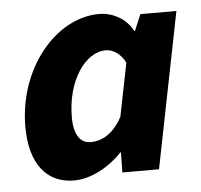

<svg xmlns="http://www.w3.org/2000/svg" viewBox="-43 -554 641 611"><g transform="rotate(-5 277.0 -248.5)"><path d="M170 12C221 12 279 -17 324 -64H326L325 0H442L541 -497H426L404 -445H402C383 -484 339 -509 295 -509C158 -509 30 -360 30 -171C30 -53 83 12 170 12ZM234 -105C201 -105 180 -131 180 -189C180 -305 240 -392 306 -392C327 -392 353 -378 368 -347L334 -177C304 -121 265 -105 234 -105Z"/></g></svg>

Font: Source Sans Pro
Style: Bold Italic
Weight: 700
Italic angle: -11°
Designer: Paul D. Hunt
Foundry: Adobe Systems Incorporated
Version: Version 3.006;hotconv 1.0.111;makeotfexe 2.5.65597